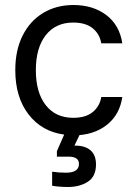

<svg xmlns="http://www.w3.org/2000/svg" viewBox="-20 -530 537 766"><path d="M384 -143H468Q458 -76 412 -36.5Q366 3 297 9L277 51H280Q320 51 341.5 70Q363 89 363 126Q363 174 330.5 195Q298 216 252 216Q216 216 188 211V155Q215 159 243 159Q295 159 295 124Q295 95 254 95H207V73L236 7Q147 -5 94 -73.5Q41 -142 41 -250Q41 -330 70.5 -388.5Q100 -447 152.5 -478.5Q205 -510 273 -510Q351 -510 404 -470Q457 -430 468 -357H384Q378 -394 350 -417Q322 -440 272 -440Q202 -440 162.5 -389.5Q123 -339 123 -250Q123 -161 162.5 -110.5Q202 -60 272 -60Q322 -60 350 -83Q378 -106 384 -143Z"/></svg>

Font: CBA Beacon Sans
Style: Regular
Weight: 400
Designer: Wei Huang
Foundry: Wei Huang
Version: Version 1.002